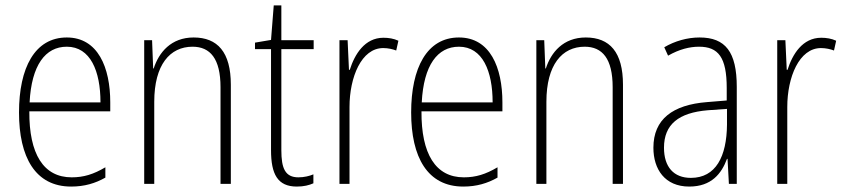

<svg xmlns="http://www.w3.org/2000/svg" viewBox="-20 -770 3110 707"><path d="M226 -632C108 -632 50 -520 50 -356C50 -191 110 -83 242 -83C291 -83 331 -95 368 -116V-154C324 -128 288 -117 244 -117C140 -117 87 -203 88 -360H386V-393C386 -521 341 -632 226 -632ZM226 -598C313 -598 350 -508 350 -393H89C96 -530 147 -598 226 -598Z M693 -632C610 -632 565 -577 546 -518H544L540 -622H511V-93H548V-395C548 -532 606 -598 689 -598C754 -598 792 -554 792 -449V-93H830V-458C830 -578 781 -632 693 -632Z M1079 -117C1030 -117 1016 -150 1016 -217V-589H1135V-622H1016V-750H988L978 -623L919 -613V-589H978V-217C978 -129 1002 -83 1073 -83C1099 -83 1118 -88 1134 -95V-128C1120 -122 1100 -117 1079 -117Z M1392 -631C1323 -631 1286 -570 1268 -513H1265L1260 -622H1230V-93H1267V-376C1267 -486 1311 -593 1391 -593C1409 -593 1426 -589 1439 -584L1447 -620C1430 -628 1411 -631 1392 -631Z M1670 -632C1552 -632 1494 -520 1494 -356C1494 -191 1554 -83 1686 -83C1735 -83 1775 -95 1812 -116V-154C1768 -128 1732 -117 1688 -117C1584 -117 1531 -203 1532 -360H1830V-393C1830 -521 1785 -632 1670 -632ZM1670 -598C1757 -598 1794 -508 1794 -393H1533C1540 -530 1591 -598 1670 -598Z M2137 -632C2054 -632 2009 -577 1990 -518H1988L1984 -622H1955V-93H1992V-395C1992 -532 2050 -598 2133 -598C2198 -598 2236 -554 2236 -449V-93H2274V-458C2274 -578 2225 -632 2137 -632Z M2556 -632C2511 -632 2465 -619 2426 -596L2440 -565C2482 -589 2520 -598 2554 -598C2625 -598 2656 -559 2656 -446V-400L2583 -394C2457 -384 2386 -331 2386 -226C2386 -147 2428 -83 2518 -83C2600 -83 2637 -131 2657 -185H2659L2664 -93H2693V-450C2693 -579 2651 -632 2556 -632ZM2586 -364 2657 -369V-311C2656 -194 2616 -115 2524 -115C2461 -115 2425 -155 2425 -226C2425 -312 2479 -355 2586 -364Z M3004 -631C2935 -631 2898 -570 2880 -513H2877L2872 -622H2842V-93H2879V-376C2879 -486 2923 -593 3003 -593C3021 -593 3038 -589 3051 -584L3059 -620C3042 -628 3023 -631 3004 -631Z"/></svg>

Font: Noto Sans Kannada UI Condensed ExtraLight
Style: Regular
Weight: 200
Width: 3
Designer: Jelle Bosma - Monotype Design Team
Foundry: Monotype Imaging Inc.
Version: Version 2.005